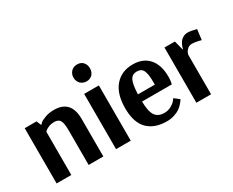

<svg xmlns="http://www.w3.org/2000/svg" viewBox="-104 -1111 1827 1505"><g transform="rotate(-30 810.0 -358.5)"><path d="M60 0V-500H167L184 -459H188Q192 -465 201.5 -473.5Q211 -482 247 -496Q283 -510 329 -510Q483 -510 483 -339V0H350V-312Q350 -379 335.5 -403Q321 -427 283 -427Q257 -427 234.5 -418Q212 -409 202 -400L193 -391V0Z M665 -575Q635 -575 612 -595Q589 -618 589 -652Q589 -685 612 -708Q633 -728 665 -728Q696 -728 716 -709Q738 -686 738 -652Q738 -617 716 -594Q694 -575 665 -575ZM598 0V-500H731V0Z M1054 11Q943 11 881.5 -50.5Q820 -112 820 -241Q820 -371 880 -440.5Q940 -510 1042 -510Q1135 -510 1186.5 -451.5Q1238 -393 1238 -284Q1238 -266 1236 -250.5Q1234 -235 1232 -228L1230 -221H961Q962 -131 987.5 -93.5Q1013 -56 1070 -56Q1104 -56 1133 -72.5Q1162 -89 1174 -106L1186 -122L1231 -87Q1229 -83 1225 -76.5Q1221 -70 1206 -53Q1191 -36 1172.5 -23Q1154 -10 1122 0.5Q1090 11 1054 11ZM961 -286H1114V-309Q1114 -385 1098 -415.5Q1082 -446 1042 -446Q1001 -446 983 -412Q965 -378 961 -286Z M1325 0V-500H1419L1441 -416H1445Q1446 -420 1447 -426.5Q1448 -433 1455 -449Q1462 -465 1471 -477.5Q1480 -490 1498.5 -500.5Q1517 -511 1540 -511Q1554 -511 1574 -507.5Q1594 -504 1607 -500L1619 -497L1607 -404Q1556 -418 1524 -418Q1501 -418 1484.5 -403Q1468 -388 1463 -373L1458 -358V0Z"/></g></svg>

Font: Arsenal
Style: Bold
Weight: 700
Designer: Andrij Shevchenko
Foundry: Stairsfor
Version: Version 2.001;PS 002.001;hotconv 1.0.88;makeotf.lib2.5.64775